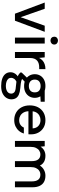

<svg xmlns="http://www.w3.org/2000/svg" viewBox="1098 -1862 996 3231"><g transform="rotate(90 1595.5 -246.0)"><path d="M210 0 22 -501H127L269 -96L412 -501H515L328 0Z M612 0V-501H712V0ZM662 -598Q634 -598 615.5 -616Q597 -634 597 -661Q597 -689 615.5 -706.5Q634 -724 662 -724Q690 -724 709.5 -706.5Q729 -689 729 -661Q729 -634 709.5 -616Q690 -598 662 -598Z M855 0V-501H945L954 -406Q971 -440 997.5 -464Q1024 -488 1060.5 -500.5Q1097 -513 1143 -513V-408H1110Q1078 -408 1050 -400Q1022 -392 1000.5 -374Q979 -356 967 -325.5Q955 -295 955 -248V0Z M1427 232Q1358 232 1305.5 214.5Q1253 197 1224 161Q1195 125 1195 73Q1195 46 1207 18.5Q1219 -9 1246 -34Q1273 -59 1319 -78L1374 -34Q1324 -14 1306.5 12.5Q1289 39 1289 63Q1289 93 1307 113Q1325 133 1356.5 143Q1388 153 1427 153Q1466 153 1495 142Q1524 131 1539.5 111Q1555 91 1555 64Q1555 32 1531.5 10.5Q1508 -11 1441 -15Q1384 -19 1344.5 -26Q1305 -33 1277.5 -42.5Q1250 -52 1231.5 -64.5Q1213 -77 1200 -90V-113L1300 -216L1380 -188L1272 -87L1293 -131Q1304 -124 1314 -117.5Q1324 -111 1341 -106.5Q1358 -102 1386.5 -98Q1415 -94 1462 -90Q1530 -84 1571.5 -65.5Q1613 -47 1632 -15Q1651 17 1651 61Q1651 104 1627 143Q1603 182 1554 207Q1505 232 1427 232ZM1427 -154Q1364 -154 1319.5 -178Q1275 -202 1251.5 -243Q1228 -284 1228 -334Q1228 -384 1251.5 -424.5Q1275 -465 1319.5 -489Q1364 -513 1427 -513Q1490 -513 1534.5 -489Q1579 -465 1602.5 -424.5Q1626 -384 1626 -334Q1626 -284 1602.5 -243Q1579 -202 1534.5 -178Q1490 -154 1427 -154ZM1427 -234Q1476 -234 1505 -259.5Q1534 -285 1534 -334Q1534 -382 1505 -407Q1476 -432 1427 -432Q1379 -432 1349 -407Q1319 -382 1319 -334Q1319 -285 1348.5 -259.5Q1378 -234 1427 -234ZM1509 -423 1485 -501H1691V-433Z M2001 12Q1928 12 1872 -20.5Q1816 -53 1784.5 -112Q1753 -171 1753 -249Q1753 -328 1784 -387.5Q1815 -447 1871.5 -480Q1928 -513 2002 -513Q2076 -513 2129 -480.5Q2182 -448 2211 -394Q2240 -340 2240 -274Q2240 -264 2240 -252.5Q2240 -241 2239 -227H1826V-298H2140Q2137 -360 2098 -395Q2059 -430 2001 -430Q1961 -430 1926.5 -412Q1892 -394 1871.5 -358.5Q1851 -323 1851 -270V-241Q1851 -186 1871.5 -148Q1892 -110 1926 -90.5Q1960 -71 2000 -71Q2048 -71 2079.5 -92.5Q2111 -114 2126 -150H2226Q2213 -104 2182 -67.5Q2151 -31 2105.5 -9.5Q2060 12 2001 12Z M2351 0V-501H2441L2448 -431Q2472 -470 2512 -491.5Q2552 -513 2602 -513Q2640 -513 2671.5 -503Q2703 -493 2727 -472Q2751 -451 2766 -420Q2793 -464 2838.5 -488.5Q2884 -513 2936 -513Q2997 -513 3040.5 -489Q3084 -465 3107.5 -416Q3131 -367 3131 -294V0H3032V-284Q3032 -355 3003.5 -391.5Q2975 -428 2920 -428Q2883 -428 2853.5 -409Q2824 -390 2807.5 -353.5Q2791 -317 2791 -265V0H2691V-284Q2691 -355 2662.5 -391.5Q2634 -428 2579 -428Q2543 -428 2514 -409Q2485 -390 2468 -353.5Q2451 -317 2451 -265V0Z"/></g></svg>

Font: DM Sans 17pt Medium
Style: Regular
Weight: 500
Version: Version 4.004;gftools[0.9.30]